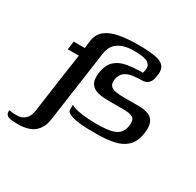

<svg xmlns="http://www.w3.org/2000/svg" viewBox="-175 -670 1020 1000"><g transform="rotate(30 335.5 -170.0)"><path d="M-27 124Q-25 125 -17.5 126.5Q-10 128 1 128.5Q12 129 22 129Q48 129 68 111.5Q88 94 93 56Q99 13 104 -22.5Q109 -58 113.5 -90.5Q118 -123 122.5 -155Q127 -187 132.5 -223Q138 -259 144 -302Q139 -302 125 -302Q111 -302 96.5 -302Q82 -302 77 -302Q78 -305 78.5 -308.5Q79 -312 80.5 -322Q82 -332 84 -352Q89 -352 103.5 -352Q118 -352 132 -352Q146 -352 151 -352L157 -401Q164 -443 194 -465.5Q224 -488 272.5 -497Q321 -506 383 -506Q447 -506 487 -499Q527 -492 542.5 -470.5Q558 -449 548 -405Q544 -383 534 -372Q524 -361 513.5 -358Q503 -355 495 -355Q465 -355 437.5 -351Q410 -347 391 -332.5Q372 -318 367 -287Q364 -262 374.5 -250Q385 -238 405.5 -234.5Q426 -231 451 -231Q476 -231 499.5 -231Q523 -231 542 -231Q579 -231 603.5 -221.5Q628 -212 638 -188Q648 -164 642 -123Q634 -69 605 -41.5Q576 -14 531 -4.5Q486 5 430 5Q407 5 378.5 4.5Q350 4 322 1Q294 -2 273 -9.5Q252 -17 245 -30V-65Q260 -55 288 -49.5Q316 -44 346 -42Q376 -40 399 -40Q448 -40 480.5 -46Q513 -52 531 -68.5Q549 -85 554 -117Q559 -154 542 -165Q525 -176 488 -176Q470 -176 455.5 -176Q441 -176 427 -176Q413 -176 395 -176Q360 -176 331.5 -182.5Q303 -189 288 -211Q273 -233 279 -278Q287 -328 313.5 -352.5Q340 -377 382.5 -384.5Q425 -392 478 -392Q488 -426 477 -442Q466 -458 440.5 -463Q415 -468 380 -468Q353 -468 324.5 -461Q296 -454 274.5 -434Q253 -414 247 -376L186 56Q182 85 171.5 104.5Q161 124 146.5 136.5Q132 149 115.5 155Q99 161 82.5 163.5Q66 166 52 166Q26 166 7 164Q-12 162 -21 152.5Q-30 143 -27 124Z"/></g></svg>

Font: Genos Thin Medium
Style: Italic
Weight: 500
Italic angle: -8°
Version: Version 1.010